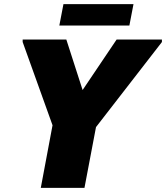

<svg xmlns="http://www.w3.org/2000/svg" viewBox="-20 -912 806 932"><path d="M235 -304 90 -708V-720H302L381 -475L546 -720H766V-708L446 -295L390 0H178ZM288 -892H628L608 -788H268Z"/></svg>

Font: Kufam Black
Style: Italic
Weight: 900
Italic angle: -11°
Designer: Artur Schmal
Foundry: Original Type
Version: Version 1.301; ttfautohint (v1.8.3)